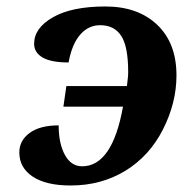

<svg xmlns="http://www.w3.org/2000/svg" viewBox="-20 -566 568 596"><path d="M186 -298.8H374Q374 -302.7 376 -316.4Q377.9 -330.1 377.9 -341.8Q377.9 -421.9 356.2 -454.8Q334.5 -487.8 291 -487.8Q254.4 -487.8 228.8 -458.3Q203.1 -428.7 192.9 -372.1Q138.7 -372.1 112.3 -387.5Q85.9 -402.8 85.9 -430.2Q85.9 -479 144.5 -512.5Q203.1 -545.9 307.1 -545.9Q408.2 -545.9 468 -489Q527.8 -432.1 527.8 -332Q527.8 -246.6 485.8 -164.1Q443.8 -81.5 369.1 -35.9Q294.4 9.8 199.2 9.8Q123 9.8 81.5 -17.8Q40 -45.4 40 -92.8Q40 -129.9 72 -153.3Q104 -176.8 162.1 -176.8Q162.1 -120.6 181.4 -85.2Q200.7 -49.8 234.9 -49.8Q328.6 -49.8 361.8 -234.9H176.8Z"/></svg>

Font: Droid Serif
Style: Bold Italic
Weight: 700
Italic angle: -12°
Designer: Monotype Design team
Foundry: Monotype Imaging Inc.
Version: Version 1.03